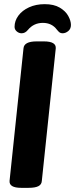

<svg xmlns="http://www.w3.org/2000/svg" viewBox="-20 -901 361 923"><path d="M82 2Q23 2 26 -32L93 -669Q96 -702 156 -702H191Q251 -702 248 -668L181 -31Q180 -14 164.5 -6Q149 2 117 2ZM84 -741Q71 -741 60.5 -750Q50 -759 50 -772Q50 -801 68.5 -826Q87 -851 120 -866Q153 -881 195 -881Q239 -881 267 -864.5Q295 -848 308 -824.5Q321 -801 321 -781Q321 -762 308 -751.5Q295 -741 281 -741Q272 -741 266.5 -745Q261 -749 253 -759Q229 -791 186 -791Q142 -791 114 -757Q101 -741 84 -741Z"/></svg>

Font: Asap Condensed
Style: Bold Italic
Weight: 700
Width: 3
Italic angle: -6°
Designer: Pablo Cosgaya
Foundry: Omnibus-Type
Version: Version 3.001; ttfautohint (v1.8.4.7-5d5b)